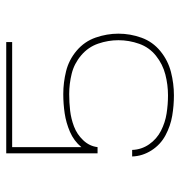

<svg xmlns="http://www.w3.org/2000/svg" viewBox="-1 -569 578 616"><g transform="rotate(-90 288.0 -261.0)"><path d="M290 8Q328 8 365 -1.5Q402 -11 432 -35.5Q462 -60 475 -96Q488 -132 488 -170Q488 -170 488 -170Q488 -170 488 -170Q488 -207 475.5 -243Q463 -279 433.5 -304Q404 -329 367.5 -338Q331 -347 294 -347Q263 -347 232.5 -342.5Q202 -338 173 -325.5Q144 -313 124 -289V-511H461V-530H104V-237H124Q127 -263 146 -283Q165 -303 190 -312.5Q215 -322 241 -325Q267 -328 294 -328Q327 -328 359.5 -320Q392 -312 418.5 -289.5Q445 -267 456 -235Q467 -203 467 -170Q467 -136 455.5 -103.5Q444 -71 417 -49.5Q390 -28 357 -19.5Q324 -11 290 -11Q261 -11 232 -15.5Q203 -20 176.5 -33.5Q150 -47 133 -71.5Q116 -96 115 -126H94Q95 -93 113.5 -64Q132 -35 162 -19Q192 -3 224.5 2.5Q257 8 290 8Z"/></g></svg>

Font: Iosevka Sparkle Thin
Style: Regular
Weight: 100
Designer: Belleve Invis
Foundry: Belleve Invis
Version: Version 4.5.0; ttfautohint (v1.8.3)